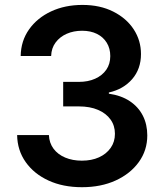

<svg xmlns="http://www.w3.org/2000/svg" viewBox="-20 -758 672 788"><path d="M316.4 10.3Q238.3 10.3 179 -17.1Q119.6 -44.4 85.4 -92.8Q51.3 -141.1 50.3 -203.6H180.7Q182.1 -171.4 199.7 -147.7Q217.3 -124 247.6 -111.3Q277.8 -98.6 315.9 -98.6Q356 -98.6 386.2 -112.3Q416.5 -126 434.1 -150.9Q451.7 -175.8 451.7 -209Q451.7 -242.2 433.8 -267.3Q416 -292.5 382.8 -306.9Q349.6 -321.3 303.2 -321.3H239.3V-421.9H303.2Q341.8 -421.9 370.8 -435.1Q399.9 -448.2 416.3 -471.9Q432.6 -495.6 432.6 -527.8Q432.6 -559.1 418.2 -582.5Q403.8 -606 377.9 -618.9Q352.1 -631.8 316.9 -631.8Q282.2 -631.8 253.9 -619.4Q225.6 -606.9 208.3 -583.7Q190.9 -560.5 189.9 -528.3H64.9Q65.9 -590.3 99.4 -637.5Q132.8 -684.6 189.7 -711.2Q246.6 -737.8 318.4 -737.8Q390.6 -737.8 444.8 -710.4Q499 -683.1 528.8 -637.5Q558.6 -591.8 558.6 -536.1Q558.6 -475.1 522.5 -433.3Q486.3 -391.6 426.8 -378.4V-373.5Q477.5 -366.2 512.7 -342.8Q547.9 -319.3 566.2 -283.4Q584.5 -247.6 584.5 -202.1Q584.5 -141.1 549.8 -93Q515.1 -44.9 454.8 -17.3Q394.5 10.3 316.4 10.3Z"/></svg>

Font: Inter 17pt SemiBold
Style: Regular
Weight: 600
Version: Version 4.001;git-66647c0bb